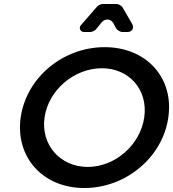

<svg xmlns="http://www.w3.org/2000/svg" viewBox="-20 -940 870 965"><path d="M644 -820 596 -903C591 -911 575 -920 566 -920H495C489 -920 473 -913 469 -908L387 -814C374 -800 384 -779 403 -779H434C441 -779 456 -786 461 -791L492 -829C509 -848 537 -846 550 -823L564 -797C569 -788 585 -779 595 -779H621C644 -779 656 -800 644 -820ZM506 -703C297 -703 113 -551 84 -350C56 -150 195 5 404 5C613 5 798 -150 826 -350C855 -550 715 -703 506 -703ZM492 -597C629 -597 725 -489 705 -350C685 -211 558 -101 421 -101C284 -101 184 -211 204 -350C224 -489 354 -597 492 -597Z"/></svg>

Font: Trueno
Style: RoundIt
Weight: 400
Designer: Julieta Ulanovsky, Jasper
Foundry: Julieta Ulanovsky, Cannot Into Space Fonts
Version: Version 3.001